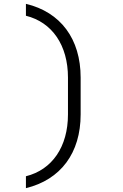

<svg xmlns="http://www.w3.org/2000/svg" viewBox="-20 -860 640 1000"><path d="M115 120C296 76 400 -63 400 -264V-456C400 -657 296 -797 115 -840V-778C252 -744 334 -624 334 -456V-264C334 -96 252 24 115 58Z"/></svg>

Font: JetBrains Mono ExtraLight
Style: Regular
Weight: 240
Monospace: yes
Designer: Philipp Nurullin, Konstantin Bulenkov
Foundry: JetBrains
Version: Version 2.305